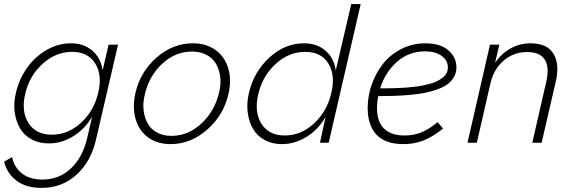

<svg xmlns="http://www.w3.org/2000/svg" viewBox="-27 -710 2849 955"><path d="M179.7 224.6Q103.5 224.6 56.2 189.5Q8.8 154.3 -6.8 94.2L33.2 71.3Q43.5 122.6 82.3 152.8Q121.1 183.1 184.1 183.1Q267.1 183.1 325.7 127.7Q384.3 72.3 406.2 -21.5L431.2 -129.9Q395.5 -68.4 337.6 -32.5Q279.8 3.4 216.3 3.4Q168 3.4 130.9 -16.4Q93.8 -36.1 73.2 -70.8Q52.7 -105.5 46.1 -151.6Q39.6 -197.8 52.7 -250.5Q68.4 -317.9 108.2 -373.3Q147.9 -428.7 205.3 -461.7Q262.7 -494.6 325.7 -494.6Q390.1 -494.6 432.6 -457.8Q475.1 -420.9 483.4 -359.9L513.2 -487.8H560.1L451.2 -18.6Q426.3 92.8 354 158.7Q281.7 224.6 179.7 224.6ZM231 -40Q311.5 -40 376.5 -99.9Q441.4 -159.7 461.9 -250.5Q482.4 -336.9 446.5 -394.5Q410.6 -452.1 331.5 -452.1Q250 -452.1 184.1 -391.8Q118.2 -331.5 98.1 -242.2Q78.1 -155.8 114.7 -97.9Q151.4 -40 231 -40Z M821.3 6.8Q754.9 6.8 709 -27.1Q663.1 -61 647 -119.6Q630.9 -178.2 647 -249.5Q671.4 -353.5 752.2 -424.1Q833 -494.6 932.1 -494.6Q999 -494.6 1045.4 -460.9Q1091.8 -427.2 1108.6 -369.1Q1125.5 -311 1108.9 -240.7Q1084.5 -135.7 1002.7 -64.5Q920.9 6.8 821.3 6.8ZM825.7 -34.2Q908.7 -34.2 975.1 -95.9Q1041.5 -157.7 1062.5 -249.5Q1073.2 -292 1068.1 -329.3Q1063 -366.7 1046.4 -394.3Q1029.8 -421.9 999 -437.7Q968.3 -453.6 927.7 -453.6Q845.2 -453.6 779.8 -392.8Q714.4 -332 693.4 -240.7Q682.6 -197.3 687.5 -159.7Q692.4 -122.1 708.5 -94.2Q724.6 -66.4 755.1 -50.3Q785.6 -34.2 825.7 -34.2Z M1375.5 6.8Q1327.1 6.8 1290 -13.2Q1252.9 -33.2 1232.4 -67.6Q1211.9 -102.1 1205.3 -148.7Q1198.7 -195.3 1211.4 -249Q1235.8 -353 1313 -423.8Q1390.1 -494.6 1485.4 -494.6Q1549.8 -494.6 1592.3 -457.8Q1634.8 -420.9 1643.1 -359.9L1720.2 -689.9H1767.1L1607.9 0H1564.5L1592.3 -128.4Q1556.6 -65.9 1498 -29.5Q1439.5 6.8 1375.5 6.8ZM1389.6 -36.1Q1470.7 -36.1 1535.6 -96.7Q1600.6 -157.2 1621.1 -249Q1642.1 -336.4 1606.2 -394.3Q1570.3 -452.1 1491.2 -452.1Q1409.7 -452.1 1343.8 -391.6Q1277.8 -331.1 1257.3 -240.2Q1236.8 -152.8 1273.4 -94.5Q1310.1 -36.1 1389.6 -36.1Z M2243.2 -374.5Q2243.2 -348.1 2231 -326.9Q2218.8 -305.7 2198.5 -290.8Q2178.2 -275.9 2147.7 -265.1Q2117.2 -254.4 2085 -248Q2052.7 -241.7 2011.5 -238Q1970.2 -234.4 1933.8 -233.2Q1897.5 -231.9 1854 -231.9Q1848.1 -202.1 1848.1 -171.9Q1848.1 -106.4 1882.3 -71.3Q1916.5 -36.1 1985.4 -36.1Q2031.2 -36.1 2070.1 -52.2Q2108.9 -68.4 2149.4 -102.5L2176.8 -70.8Q2127.9 -30.8 2081.5 -12Q2035.2 6.8 1980 6.8Q1890.1 6.8 1845.9 -39.8Q1801.8 -86.4 1801.8 -172.9Q1801.8 -232.4 1822 -289.8Q1842.3 -347.2 1878.4 -392.8Q1914.6 -438.5 1969.5 -466.6Q2024.4 -494.6 2088.4 -494.6Q2162.6 -494.6 2202.9 -460Q2243.2 -425.3 2243.2 -374.5ZM2086.4 -454.6Q2006.8 -454.6 1947.8 -402.6Q1888.7 -350.6 1863.8 -270.5Q1886.7 -270.5 1901.6 -270.8Q1916.5 -271 1942.9 -271.7Q1969.2 -272.5 1987.8 -273.9Q2006.3 -275.4 2032 -278.1Q2057.6 -280.8 2075.9 -284.7Q2094.2 -288.6 2115 -294.2Q2135.7 -299.8 2149.9 -307.6Q2164.1 -315.4 2176.3 -325Q2188.5 -334.5 2194.6 -347.2Q2200.7 -359.9 2200.7 -375Q2200.7 -409.2 2169.9 -431.9Q2139.2 -454.6 2086.4 -454.6Z M2298.3 0 2410.2 -487.8H2456.5L2435.5 -397.5Q2467.3 -444.3 2513.2 -469.5Q2559.1 -494.6 2611.8 -494.6Q2692.4 -494.6 2724.4 -445.1Q2756.3 -395.5 2739.3 -312.5L2667 0H2620.6L2689.5 -300.8Q2707 -374 2683.1 -412.6Q2659.2 -451.2 2595.7 -451.2Q2528.3 -451.2 2478.5 -408.9Q2428.7 -366.7 2412.1 -293.9L2344.7 0Z"/></svg>

Font: HK Grotesk Light Legacy Italic
Style: Regular
Weight: 300
Italic angle: -13°
Designer: Alfredo Marco Pradil
Foundry: Hanken Design Co.
Version: Version 2.022;PS 002.022;hotconv 1.0.88;makeotf.lib2.5.64775